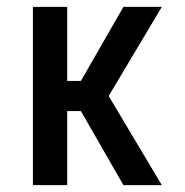

<svg xmlns="http://www.w3.org/2000/svg" viewBox="-20 -540 540 560"><path d="M340 0 216 -216H176V0H76V-520H176V-304H216L340 -520H452L297 -260L452 0Z"/></svg>

Font: Iosevka Term Semibold
Style: Regular
Weight: 600
Monospace: yes
Designer: Belleve Invis
Foundry: Belleve Invis
Version: Version 31.4.0